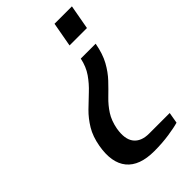

<svg xmlns="http://www.w3.org/2000/svg" viewBox="-221 -778 858 858"><g transform="rotate(-45 207.5 -349.0)"><path d="M218 10Q125 10 85 -39Q45 -88 61 -180Q70 -231 91.5 -266.5Q113 -302 141 -329.5Q169 -357 197 -383Q225 -409 247 -440.5Q269 -472 278 -515H372Q362 -460 341.5 -423Q321 -386 295 -358.5Q269 -331 243 -306Q217 -281 198 -251.5Q179 -222 171 -180Q161 -121 184 -91.5Q207 -62 257 -62H387L378 -10Q355 -3 311.5 3.5Q268 10 218 10ZM284 -592 305 -708H415L394 -592Z"/></g></svg>

Font: Cuprum SemiBold
Style: Italic
Weight: 600
Italic angle: -10°
Version: Version 3.000